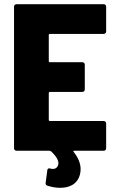

<svg xmlns="http://www.w3.org/2000/svg" viewBox="-20 -720 552 917"><path d="M487 -570V-688C487 -695 482 -700 475 -700H59C52 -700 47 -695 47 -688V-12C47 -5 52 0 59 0H216C218 0 221 1 223 2C249 26 263 49 258 67C254 81 244 87 232 87C229 87 225 86 221 85C212 83 207 84 206 93L198 153C197 160 200 165 207 167C222 172 244 177 267 177C307 177 349 163 362 113C364 105 365 96 365 88C365 61 354 33 332 6C329 3 330 0 334 0H475C482 0 487 -5 487 -12V-130C487 -137 482 -142 475 -142H218C215 -142 213 -144 213 -147V-276C213 -279 215 -281 218 -281H373C380 -281 385 -286 385 -293V-411C385 -418 380 -423 373 -423H218C215 -423 213 -425 213 -428V-553C213 -556 215 -558 218 -558H475C482 -558 487 -563 487 -570Z"/></svg>

Font: Barlow Semi Condensed ExtraBold
Style: Regular
Weight: 800
Width: 4
Designer: Jeremy Tribby
Foundry: Tribby Type
Version: Version 1.422;hotconv 1.0.109;makeotfexe 2.5.65596